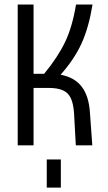

<svg xmlns="http://www.w3.org/2000/svg" viewBox="-20 -645 478 852"><path d="M58.6 -625H128.9V-317.4H175.8Q235.4 -389.6 268.1 -457Q300.8 -524.4 317.4 -625H390.6Q374 -522.5 341.8 -452.1Q309.6 -381.8 249 -313.5Q310.5 -301.8 342.3 -260.7Q374 -219.7 378.9 -147.5L389.6 0H316.4L308.6 -142.6Q305.7 -184.6 294.4 -209Q283.2 -233.4 259.3 -244.1Q235.4 -254.9 194.3 -254.9H128.9V0H58.6ZM250 62.5V125H187.5V62.5ZM250 125V187.5H187.5V125Z"/></svg>

Font: Sudo Variable
Style: Regular
Weight: 400
Monospace: yes
Designer: Jens Kutilek
Foundry: Jens Kutilek
Version: Version 0.040